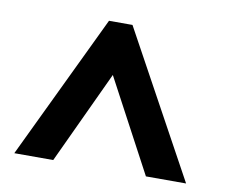

<svg xmlns="http://www.w3.org/2000/svg" viewBox="-59 -854 719 612"><g transform="rotate(10 300.5 -548.0)"><path d="M23 -314H149L289 -614L449 -314H579L323 -782H247Z"/></g></svg>

Font: Noto Sans Malayalam UI ExtraBold
Style: Regular
Weight: 800
Designer: Jelle Bosma - Monotype Design Team
Foundry: Monotype Imaging Inc.
Version: Version 2.104